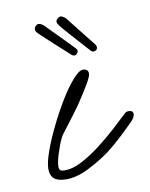

<svg xmlns="http://www.w3.org/2000/svg" viewBox="-67 -576 494 634"><g transform="rotate(-10 180.5 -259.5)"><path d="M105 7Q77 7 64.5 -4Q52 -15 52 -37Q52 -58 65 -94.5Q78 -131 98.5 -173Q119 -215 142 -253Q165 -291 186.5 -315.5Q208 -340 221 -340Q239 -340 239 -324Q239 -314 222 -286Q205 -258 185 -228Q177 -217 163 -198Q149 -179 136 -162.5Q123 -146 119 -140Q109 -125 98 -91Q86 -57 86 -39Q86 -31 89.5 -27Q93 -23 106 -23Q131 -23 162 -39Q193 -55 225 -79.5Q257 -104 285.5 -130Q314 -156 334 -175Q338 -179 346 -179Q361 -179 361 -167Q361 -156 347 -142Q320 -115 297 -94Q274 -73 253 -57Q220 -33 180 -13Q140 7 105 7ZM266 -393Q262 -393 258 -397Q230 -428 204.5 -456.5Q179 -485 171 -495Q168 -499 165.5 -503Q163 -507 163 -511Q163 -516 168 -520.5Q173 -525 178 -526Q183 -526 188.5 -522.5Q194 -519 198 -514Q210 -499 225.5 -479Q241 -459 255.5 -441Q270 -423 277 -414Q280 -408 280 -404Q278 -393 266 -393ZM202 -391Q199 -391 194 -394Q163 -422 134.5 -448Q106 -474 97 -483Q88 -492 88 -498Q88 -503 92 -508Q96 -513 101 -514H103Q108 -514 113 -511Q118 -508 122 -504Q135 -491 153 -472.5Q171 -454 187.5 -437.5Q204 -421 211 -413Q215 -409 215 -404Q215 -400 211 -395.5Q207 -391 202 -391Z"/></g></svg>

Font: Oooh Baby
Style: Regular
Weight: 400
Designer: Robert E. Leuschke
Foundry: Robert E. Leuschke
Version: Version 1.011; ttfautohint (v1.8.3)